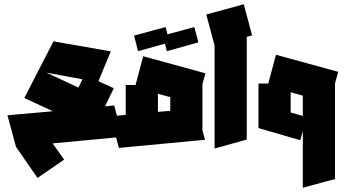

<svg xmlns="http://www.w3.org/2000/svg" viewBox="-20 -694 1622 901"><path d="M55 -5 15 -153 228 -172 94 -234 231 -500 500 -453 442 -313 514 -280 473 -195 516 -199 555 -52 227 -21 281 55 156 141 55 -5ZM198 -353 348 -283 367 -322Z M538 0 498 -148 570 -155V-295H616L652 -430L944 -350L930 -299V-83L942 -38ZM721 -254V-169L779 -174V-238ZM763 -454 744 -527 892 -567 911 -495ZM628 -454 609 -527 757 -567 776 -495Z M987 3V-480L948 -626L1124 -674L1163 -528L1138 -521V-39Z M1389 -36 1193 -93V-94V-302H1239L1275 -437L1567 -357L1552 -302V146L1401 187V-79ZM1344 -166 1401 -150V-245L1344 -261Z"/></svg>

Font: Blaka Ink
Style: Regular
Weight: 400
Designer: Mohamed Gaber
Foundry: Kief Type Foundry
Version: Version 1.003; ttfautohint (v1.8.4.7-5d5b)